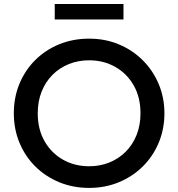

<svg xmlns="http://www.w3.org/2000/svg" viewBox="-20 -904 872 939"><path d="M415.8 15Q336.9 15 269.7 -12.8Q202.4 -40.5 152.6 -90Q102.8 -139.5 75.2 -206Q47.6 -272.5 47.6 -350Q47.6 -428 75.2 -494.5Q102.8 -561 152.6 -610.5Q202.4 -660 269.7 -687.5Q336.9 -715 415.8 -715Q494.4 -715 561.4 -687Q628.4 -659 678.4 -609Q728.4 -559 756.2 -492.8Q784.1 -426.5 784.1 -350Q784.1 -272.5 756.2 -206Q728.4 -139.5 678.4 -90Q628.4 -40.5 561.4 -12.8Q494.4 15 415.8 15ZM415.8 -90.9Q468.9 -90.9 514.6 -109.2Q560.3 -127.6 594.5 -161.7Q628.7 -195.8 647.9 -243.6Q667.1 -291.4 667.1 -350Q667.1 -428.4 633.7 -486.6Q600.4 -544.9 543.4 -577Q486.5 -609.1 415.8 -609.1Q362.8 -609.1 317 -590.8Q271.3 -572.4 237.1 -538.3Q202.9 -504.2 183.8 -456.6Q164.6 -408.9 164.6 -350Q164.6 -271.6 197.9 -213.4Q231.2 -155.1 288.2 -123Q345.1 -90.9 415.8 -90.9ZM247.7 -808.9V-884.4H583.9V-808.9Z"/></svg>

Font: Geologica Thin
Style: Regular
Weight: 100
Version: Version 1.010;gftools[0.9.28]